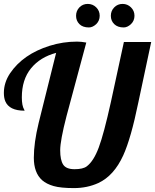

<svg xmlns="http://www.w3.org/2000/svg" viewBox="-20 -965 801 992"><path d="M620.1 -748H761.2L694.8 -436Q656.7 -250 616.7 -162.1Q568.8 -57.1 488.3 -19.5Q430.7 6.8 362.3 6.8Q293.9 6.8 257.1 -3.7Q220.2 -14.2 197.3 -34.2Q154.8 -72.8 154.8 -149.9Q154.8 -227.1 179.7 -329.6L270 -691.9Q187.5 -669.9 140.1 -611.8Q92.8 -553.7 92.8 -461.9Q92.8 -419.4 104.5 -399.4Q106.9 -396 106.9 -393.1Q27.8 -393.1 7.3 -441.9Q0 -459.5 0 -484.9Q0 -538.1 31.7 -585.9Q98.6 -685.1 236.8 -728.5Q305.7 -750 377.9 -750Q399.9 -750 425.8 -745.1L323.7 -365.2Q291 -238.8 291 -188.5Q291 -138.2 306.4 -114.5Q321.8 -90.8 365.2 -90.8Q408.7 -90.8 428.2 -105.5Q463.9 -132.3 490.2 -202.9Q516.6 -273.4 553.2 -439ZM477.1 -840.3Q458.5 -823.2 439.5 -823.2Q407.2 -823.2 390.1 -840.6Q373 -857.9 373 -883.3Q373 -908.7 390.1 -926.8Q407.7 -944.8 433.3 -944.8Q459 -944.8 477.1 -927Q495.1 -909.2 495.1 -883.5Q495.1 -857.9 477.1 -840.3ZM656.7 -840.3Q638.2 -823.2 619.1 -823.2Q587.9 -823.2 570.3 -840.3Q552.7 -857.4 552.7 -883.3Q552.7 -909.2 570.3 -927Q587.9 -944.8 613.3 -944.8Q638.7 -944.8 656.7 -927Q674.8 -909.2 674.8 -883.5Q674.8 -857.9 656.7 -840.3Z"/></svg>

Font: UVF Lobster12
Style: Regular
Weight: 400
Designer: Pablo Impallari
Foundry: Pablo Impallari. www.impallari.com
Version: Version 1.004